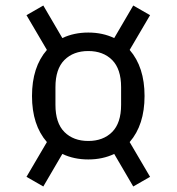

<svg xmlns="http://www.w3.org/2000/svg" viewBox="-20 -697 640 696"><path d="M206 -139 137 -21 76 -56 150 -182Q96 -244 96 -349Q96 -454 150 -516L76 -642L137 -677L206 -559Q248 -579 300 -579Q352 -579 394 -559L463 -677L524 -642L450 -516Q504 -454 504 -349Q504 -244 450 -182L524 -56L463 -21L394 -139Q352 -119 300 -119Q248 -119 206 -139ZM419 -317V-381Q419 -447 386.5 -479.5Q354 -512 300 -512Q246 -512 213.5 -479.5Q181 -447 181 -381V-317Q181 -251 213.5 -218.5Q246 -186 300 -186Q354 -186 386.5 -218.5Q419 -251 419 -317Z"/></svg>

Font: IBM Plaex Mono
Style: Regular
Weight: 400
Designer: Mike Abbink, Paul van der Laan, Pieter van Rosmalen
Foundry: Bold Monday
Version: Version 2.003